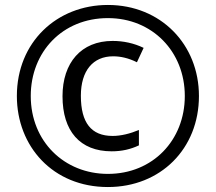

<svg xmlns="http://www.w3.org/2000/svg" viewBox="-20 -744 871 774"><path d="M415 10C627 10 782 -144 782 -357C782 -565 628 -724 415 -724C209 -724 48 -574 48 -357C48 -154 193 10 415 10ZM415 -43C239 -43 104 -174 104 -357C104 -535 232 -671 415 -671C594 -671 725 -536 725 -357C725 -179 596 -43 415 -43ZM430 -134C471 -134 506 -142 540 -158V-220C504 -205 467 -196 434 -196C348 -196 306 -249 306 -358C306 -459 355 -517 436 -517C466 -517 498 -510 532 -493L559 -551C520 -570 477 -579 434 -579C307 -579 232 -491 232 -356C232 -216 302 -134 430 -134Z"/></svg>

Font: Noto Sans Lao Condensed
Style: Regular
Weight: 400
Width: 3
Designer: Monotype Design Team
Foundry: Monotype Imaging Inc.
Version: Version 2.004